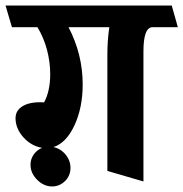

<svg xmlns="http://www.w3.org/2000/svg" viewBox="-40 -600 661 692"><path d="M510 -502Q477 -502 477 -415V54L347 16V-404Q347 -455 354 -502H207Q258 -404 258 -296Q258 -212 228.5 -148.5Q199 -85 153 -70Q175 -65 191 -49Q214 -25 214 5Q214 33 195 52Q175 72 148 72Q118 72 94 48Q70 24 70 -6Q70 -33 90 -53Q99 -62 112 -67Q72 -74 44 -105.5Q16 -137 16 -174Q16 -203 43.5 -218.5Q71 -234 119 -231Q141 -272 141 -333Q141 -376 129.5 -420Q118 -464 95 -502H3L-20 -580H579L601 -502Z"/></svg>

Font: Sumana
Style: Bold
Weight: 700
Designer: Cyreal, Alexei Vanyashin (Devanagari), Olga Karpushina (Latin)
Foundry: Cyreal
Version: Version 1.015;PS 001.015;hotconv 1.0.70;makeotf.lib2.5.58329